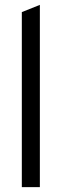

<svg xmlns="http://www.w3.org/2000/svg" viewBox="-20 -770 254 790"><path d="M69.8 0V-720.2L144 -750V0Z"/></svg>

Font: LT Superior
Style: Regular
Weight: 400
Designer: Daniel Lyons
Foundry: LyonsType
Version: Version 1.000